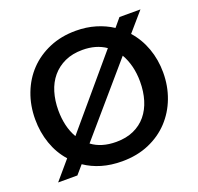

<svg xmlns="http://www.w3.org/2000/svg" viewBox="-118 -789 959 928"><g transform="rotate(-20 361.0 -325.0)"><path d="M691 -326Q691 -257 668 -196Q645 -135 602 -89Q559 -43 497.5 -16.5Q436 10 359 10Q302 10 254.5 -4Q207 -18 169 -44L131 0H32L113 -95Q73 -140 52.5 -199Q32 -258 32 -324Q32 -395 55.5 -456.5Q79 -518 122 -563Q165 -608 226 -634Q287 -660 362 -660Q416 -660 463 -646Q510 -632 548 -607L584 -650H692L609 -554Q649 -509 670 -450.5Q691 -392 691 -326ZM571 -323Q571 -366 561.5 -403Q552 -440 535 -469L239 -125Q288 -88 364 -88Q415 -88 454 -105.5Q493 -123 519 -154.5Q545 -186 558 -229Q571 -272 571 -323ZM152 -327Q152 -286 160.5 -249.5Q169 -213 187 -182L480 -528Q431 -562 361 -562Q309 -562 270 -544Q231 -526 204.5 -494.5Q178 -463 165 -420Q152 -377 152 -327Z"/></g></svg>

Font: Zilla Slab SemiBold
Style: Regular
Weight: 600
Designer: Typotheque.com
Foundry: Typotheque type foundry
Version: Version 1.1; 2017